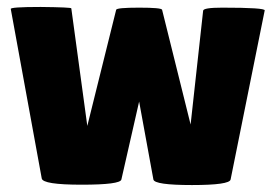

<svg xmlns="http://www.w3.org/2000/svg" viewBox="-20 -526 792 552"><path d="M564 -495Q564 -504 619 -504Q743 -504 741 -496L643 -10Q640 6 532 6Q424 6 421 -10L380 -234L329 -10Q326 5 214.5 5Q103 5 100 -13L11 -500Q8 -506 97 -506Q185 -505 185 -502L231 -164L314 -498Q316 -504 380 -504Q444 -504 446 -498L528 -168Z"/></svg>

Font: Lilita One
Style: Regular
Weight: 400
Designer: Juan Montoreano
Foundry: Juan Montoreano
Version: Version 1.002